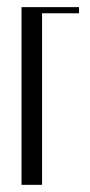

<svg xmlns="http://www.w3.org/2000/svg" viewBox="-20 -515 251 535"><path d="M40 0V-495.1H200.2V-478H97.2V0Z"/></svg>

Font: Moniqa Narrow Heading
Style: Regular
Weight: 400
Width: 4
Designer: Rajesh Rajput
Foundry: Rajesh Rajput
Version: Version 1.000